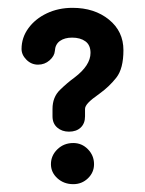

<svg xmlns="http://www.w3.org/2000/svg" viewBox="-20 -445 370 490"><path d="M197 -148Q197 -130 186 -119.5Q175 -109 156 -109Q138 -109 126 -119.5Q114 -130 114 -148V-167Q114 -197 133 -215.5Q152 -234 170 -247Q211 -278 211 -310Q211 -330 198 -339.5Q185 -349 164 -349Q145 -349 133 -340.5Q121 -332 120 -315Q119 -302 106.5 -291Q94 -280 77 -280Q60 -280 47.5 -292.5Q35 -305 35 -320Q35 -349 52.5 -373Q70 -397 99.5 -411Q129 -425 165 -425Q221 -425 258 -395Q295 -365 295 -317Q295 -270 277 -247Q259 -224 234 -206Q214 -192 205.5 -183Q197 -174 197 -167ZM167 25Q143 25 126.5 10Q110 -5 110 -26Q110 -48 126.5 -64Q143 -80 167 -80Q189 -80 204.5 -64Q220 -48 220 -26Q220 -5 204.5 10Q189 25 167 25Z"/></svg>

Font: Dongle
Style: Bold
Weight: 700
Designer: Yanghee Ryu
Foundry: Yanghee Ryu
Version: Version 2.000